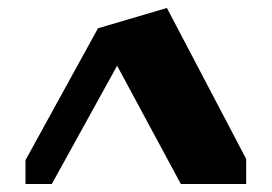

<svg xmlns="http://www.w3.org/2000/svg" viewBox="-20 -753 682 482"><path d="M598 -291H434L274 -588L110 -291H44V-351L226 -682L399 -733L598 -354Z"/></svg>

Font: InknutAntiqua
Style: Bold
Weight: 700
Designer: Claus Eggers Srensen
Foundry: Claus Eggers Srensen
Version: Version 1.000; ttfautohint (v1.2) -l 7 -r 28 -G 50 -x 13 -D 